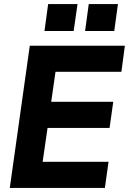

<svg xmlns="http://www.w3.org/2000/svg" viewBox="-20 -921 632 941"><path d="M28 0 126 -697H592L575 -569H252L231 -422H535L517 -294H213L189 -128H512L494 0ZM397 -769 415 -901H558L540 -769ZM198 -769 216 -901H360L341 -769Z"/></svg>

Font: Hanken Grotesk ExtraBold
Style: Italic
Weight: 800
Italic angle: -8°
Designer: Alfredo Marco Pradil
Foundry: Hanken Design Co.
Version: Version 3.013